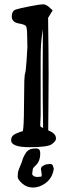

<svg xmlns="http://www.w3.org/2000/svg" viewBox="-20 -674 308 883"><path d="M169.9 138.2 154.8 139.6C146 140 139.4 138.6 135 135.5C130.6 132.4 128.3 129.6 127.9 127L129.9 109.9C130.5 107.9 131 105.5 131.3 102.5C131.7 99.6 135.6 94.7 143.1 87.9C150.6 81.1 156.1 73 159.7 63.7C163.2 54.4 165 43.2 165 30C165 16.8 159.7 9.8 148.9 8.8H141.6C122.1 8.8 107.9 15.5 99.1 28.8C90.3 42.2 84.1 56 80.6 70.3C69.2 97.3 63.2 113.6 62.5 119.1C61.8 124.7 61.5 131.5 61.5 139.6C61.5 147.8 68.5 158 82.5 170.2C96.5 182.4 113 188.5 131.8 188.5C150.7 188.5 169.1 182.3 187 169.9C204.9 157.6 217 141.3 223.1 121.1L223.6 120.6L227.5 102.1L222.7 85.9C219.4 82 215.9 80.1 212.2 80.1C208.4 80.1 203.9 80.5 198.7 81.3C193.5 82.1 189.9 82.7 188 83L171.9 92.3L168 102.5L171.9 127.4C171.9 133.6 171.2 137.2 169.9 138.2ZM167 -144V-397.9C167 -426.6 167.5 -448.9 168.5 -464.8C169.4 -480.8 171 -496.5 173.1 -512C175.2 -527.4 176.6 -536.8 177.2 -540C176.6 -477.2 176.3 -407.9 176.3 -332C176.3 -256.2 176.9 -173.8 178.2 -85L167 -91.3L165 -96.7ZM177.5 -654.3C169.5 -654.3 149.4 -651.2 117.2 -645C85 -638.8 63.2 -633.8 52 -629.9C40.8 -626 34.8 -616.4 34.2 -601.1V-597.7C34.8 -580.4 45.2 -570 65.4 -566.4C85.6 -562.8 97 -558.6 99.6 -553.7C102.2 -548.8 103.8 -540 104.5 -527.3L106 -457C106 -451.2 104.7 -431 102.3 -396.5C99.9 -362 97.7 -342.3 95.7 -337.4C93.8 -332.5 92.4 -320.3 91.8 -300.8C91.1 -281.2 90.7 -241.1 90.3 -180.4C90 -119.7 88.2 -83.2 85 -70.8C78.8 -69.8 68.3 -66.1 53.5 -59.6C38.7 -53.1 31.2 -43.1 31.2 -29.8V-28.8C31.2 -7.6 59.6 2.9 116.2 2.9C172.9 2.9 207.2 -1.9 219.2 -11.5C231.3 -21.1 237.3 -28.9 237.3 -34.9C237.3 -40.9 236.8 -44.9 235.8 -46.9C232.6 -57.6 221.2 -66.9 201.7 -74.7L202.6 -173.3C203.3 -221.8 203.6 -274.8 203.6 -332.3C203.6 -389.7 202.8 -476.2 201.2 -591.8L222.2 -626.5L203.1 -643.6C194 -650.7 185.5 -654.3 177.5 -654.3Z"/></svg>

Font: Drukaatie burti
Style: Regular
Weight: 400
Version: Version 0.14.4